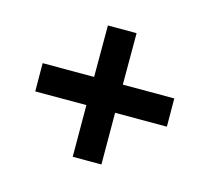

<svg xmlns="http://www.w3.org/2000/svg" viewBox="-106 -735 851 795"><g transform="rotate(-30 320.0 -337.5)"><path d="M329 -252 173 -95 86 -182 242 -339 87 -494 172 -580 328 -424 484 -580 571 -493 415 -337 571 -181 486 -95Z"/></g></svg>

Font: Open Sauce Sans Black Italic
Style: Regular
Weight: 900
Italic angle: -10°
Designer: Alfredo Marco Pradil
Foundry: Creative Sauce Fz LLC
Version: Version 1.477